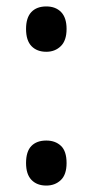

<svg xmlns="http://www.w3.org/2000/svg" viewBox="-20 -566 288 597"><path d="M61 -476Q61 -511 77.5 -528.5Q94 -546 124 -546Q153 -546 170 -528.5Q187 -511 187 -476Q187 -440 169 -422.5Q151 -405 124 -405Q95 -405 78 -422.5Q61 -440 61 -476ZM61 -59Q61 -95 77.5 -112Q94 -129 124 -129Q152 -129 169.5 -112.5Q187 -96 187 -59Q187 -23 169 -6Q151 11 124 11Q95 11 78 -6.5Q61 -24 61 -59Z"/></svg>

Font: Noto Sans Ethiopic Condensed Medium
Style: Regular
Weight: 500
Width: 3
Designer: Monotype Design Team
Foundry: Monotype Imaging Inc.
Version: Version 2.102; ttfautohint (v1.8.4.7-5d5b)